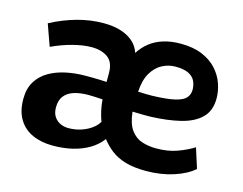

<svg xmlns="http://www.w3.org/2000/svg" viewBox="-81 -663 1008 797"><g transform="rotate(15 423.0 -264.0)"><path d="M600.9 9.8Q547.5 9.8 511 -1.4Q474.6 -12.5 450 -31.9Q425.4 -51.3 407.1 -75.2Q386.2 -47.2 354.9 -28.7Q323.5 -10.2 284.5 -0.9Q245.5 8.3 200.4 8.3Q150.5 8.3 112.6 -8.8Q74.7 -26 53.7 -60.7Q32.6 -95.4 32.6 -147.7Q32.6 -191.8 51.1 -222.3Q69.6 -252.8 101.6 -271.5Q133.5 -290.1 173.7 -298.6Q214 -307.1 257.4 -307.1Q268.8 -307.1 284.5 -307.1Q300.2 -307 316.9 -306.4Q333.6 -305.9 348.3 -304.9V-343.2Q348.3 -389.8 321.4 -409.1Q294.4 -428.4 251.6 -428.4Q216.2 -428.4 171.9 -416.9Q127.6 -405.5 82.5 -384.5L49.4 -477Q104.5 -506.2 161 -521.8Q217.6 -537.5 274.5 -537.5Q315.3 -537.5 347.4 -527.7Q379.4 -517.9 401.1 -498.9Q422.9 -480 431.8 -452.1Q449.3 -479.3 473.6 -498.4Q497.9 -517.5 530.7 -527.8Q563.5 -538.1 605 -538.1Q659.6 -538.1 698.1 -521.8Q736.7 -505.5 760.8 -478.7Q784.9 -451.9 796 -419.9Q807.1 -387.9 807.1 -356.7Q807.1 -304.2 776.7 -273.7Q746.3 -243.2 690.7 -229.2Q635.1 -215.3 559.8 -212.7Q542 -212.4 522.9 -212.7Q503.9 -213 484.2 -213.8Q489.7 -162.3 509.3 -135.9Q528.9 -109.5 557.6 -100.5Q586.2 -91.6 618.7 -91.6Q668.3 -91.6 707.1 -105.7Q746 -119.7 777 -138.9L804.4 -53Q773.4 -25.3 719.4 -7.8Q665.3 9.8 600.9 9.8ZM243.7 -78.7Q273.9 -78.7 299.6 -87.5Q325.2 -96.2 343.8 -110.1Q362.3 -124 370.7 -139.8Q365.7 -151.8 361.4 -168.6Q357 -185.4 354.2 -202.1Q351.4 -218.8 351.2 -230.6Q334.9 -231.9 316.8 -232.6Q298.7 -233.3 290.4 -233.3Q254.6 -233.3 228 -224.9Q201.5 -216.5 187 -197.9Q172.6 -179.4 172.6 -149.1Q172.6 -124 183.3 -108.5Q194 -93 210.4 -85.8Q226.7 -78.7 243.7 -78.7ZM485.2 -299.7Q502.1 -299.2 516.9 -298.7Q531.7 -298.2 544.6 -298.5Q610.4 -300.3 644 -308.6Q677.7 -317 689.6 -331.4Q701.6 -345.9 701.6 -365.5Q701.6 -385.4 693.7 -402.5Q685.8 -419.6 665.6 -430Q645.3 -440.4 608.1 -440.4Q579.2 -440.4 552.1 -426.4Q525 -412.4 506.6 -381.4Q488.2 -350.5 485.2 -299.7Z"/></g></svg>

Font: Comme
Style: Regular
Weight: 400
Designer: Vernon Adams
Foundry: Vernon Adams
Version: Version 1.000;gftools[0.9.27]